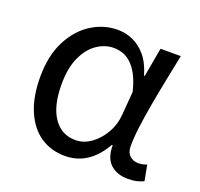

<svg xmlns="http://www.w3.org/2000/svg" viewBox="-104 -672 834 801"><g transform="rotate(20 312.5 -272.0)"><path d="M260.5 13.4Q198.8 13.4 151.9 -18.1Q104.9 -49.7 78.3 -111.5Q51.6 -173.3 51.6 -262.3Q51.6 -355.7 85 -421.4Q118.3 -487.2 172.8 -522Q227.2 -556.8 289.6 -556.8Q324 -556.8 356.6 -542.7Q389.1 -528.7 415.6 -497.4Q442 -466 457 -414.2H460.1L483.2 -543.4H573.2Q562.2 -489.9 550.5 -431.1Q538.7 -372.4 528.4 -314.9Q518.1 -257.4 511.5 -206.8Q505 -156.3 505 -119.2Q505 -91.6 520.5 -77.3Q536 -62.9 558.7 -62.9Q568 -62.9 578.1 -65Q588.2 -67.1 596.3 -70.5L609.4 -1.1Q598.3 4.4 581 8.9Q563.8 13.4 539.7 13.4Q491.6 13.4 462.4 -13.5Q433.2 -40.4 433.3 -96.9H429.5Q366.8 13.4 260.5 13.4ZM279.1 -63.7Q315.3 -63.7 347.5 -86.5Q379.8 -109.3 402 -147.7Q424.1 -186.1 427.3 -232.1L435.5 -334.6Q424.5 -379.2 409 -407.7Q393.5 -436.2 375.3 -452.1Q357.1 -468.1 337.7 -474.1Q318.3 -480.1 299.5 -480.1Q260.2 -480.1 224.9 -455.7Q189.6 -431.4 167.7 -383.3Q145.8 -335.1 145.8 -263Q145.8 -168 181.2 -115.8Q216.7 -63.7 279.1 -63.7Z"/></g></svg>

Font: Noto Sans KR Thin
Style: Regular
Weight: 100
Designer: Ryoko NISHIZUKA 西塚涼子 (kana, bopomofo & ideographs); Paul D. Hunt (Latin, Greek & Cyrillic); Sandoll Communications 산돌커뮤니
Foundry: Adobe
Version: Version 2.004-H2;hotconv 1.0.118;makeotfexe 2.5.65603